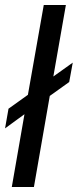

<svg xmlns="http://www.w3.org/2000/svg" viewBox="-24 -743 309 763"><path d="M22.9 0 73.2 -289.1 -3.9 -232.9 9.8 -311 86.9 -366.2 149.9 -723.1H237.8L188 -439L265.1 -494.1L251 -417L173.8 -361.8L110.8 0Z"/></svg>

Font: Archivo
Style: Italic
Weight: 400
Italic angle: -10°
Designer: Hector Gatti
Foundry: Omnibus-Type
Version: Version 2.001